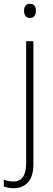

<svg xmlns="http://www.w3.org/2000/svg" viewBox="-54 -745 279 1006"><path d="M72 -688Q72 -704 79 -714.5Q86 -725 103 -725Q121 -725 127.5 -714.5Q134 -704 134 -688Q134 -672 127 -661.5Q120 -651 103 -651Q87 -651 79.5 -661.5Q72 -672 72 -688ZM19 241Q2 241 -11 238.5Q-24 236 -34 232V196Q-22 201 -9.5 203.5Q3 206 16 206Q83 206 83 110V-529H121V113Q121 180 92.5 210.5Q64 241 19 241Z"/></svg>

Font: Noto Sans Gurmukhi SemiCondensed ExtraLight
Style: Regular
Weight: 200
Width: 4
Designer: Jelle Bosma - Monotype Design Team
Foundry: Monotype Imaging Inc.
Version: Version 2.004; ttfautohint (v1.8.4.7-5d5b)